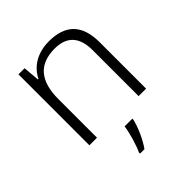

<svg xmlns="http://www.w3.org/2000/svg" viewBox="-211 -669 1018 1018"><g transform="rotate(-45 298.0 -160.5)"><path d="M326 -542C236 -542 175 -499 146 -440H142L134 -532H88V0H145V-290C145 -425 203 -493 320 -493C409 -493 457 -446 457 -344V0H513V-348C513 -482 447 -542 326 -542ZM349 68V61H291C286 104 263 180 247 212V221H280C312 176 339 112 349 68Z"/></g></svg>

Font: Noto Sans Gurmukhi Light
Style: Regular
Weight: 300
Designer: Jelle Bosma - Monotype Design Team
Foundry: Monotype Imaging Inc.
Version: Version 2.004